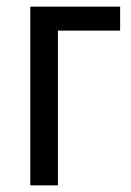

<svg xmlns="http://www.w3.org/2000/svg" viewBox="-20 -557 395 577"><path d="M71 0H154V-465H341V-537H71Z"/></svg>

Font: Noto Sans Condensed
Style: Regular
Weight: 400
Width: 3
Designer: Monotype Design Team
Foundry: Monotype Imaging Inc.
Version: Version 2.013